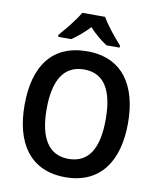

<svg xmlns="http://www.w3.org/2000/svg" viewBox="-100 -1016 913 1104"><g transform="rotate(10 356.5 -464.0)"><path d="M423 -938H290C266 -895 212 -829 177 -790V-778H254C284 -799 323 -830 356 -866C388 -830 427 -799 459 -778H536V-790C500 -830 448 -893 423 -938ZM659 -358C659 -579 562 -725 358 -725C153 -725 55 -587 55 -359C55 -139 150 10 357 10C562 10 659 -138 659 -358ZM184 -358C184 -524 238 -619 358 -619C476 -619 529 -525 529 -358C529 -190 476 -97 357 -97C239 -97 184 -192 184 -358Z"/></g></svg>

Font: Noto Sans Kannada SemiCondensed SemiBold
Style: Regular
Weight: 600
Width: 4
Designer: Jelle Bosma - Monotype Design Team
Foundry: Monotype Imaging Inc.
Version: Version 2.005